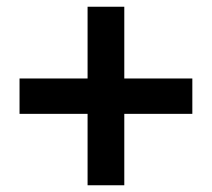

<svg xmlns="http://www.w3.org/2000/svg" viewBox="-20 -660 629 570"><path d="M240 -110H349V-322H551V-427H349V-640H240V-427H38V-322H240Z"/></svg>

Font: Source Han Sans CN
Style: Bold
Weight: 700
Designer: Ryoko NISHIZUKA 西塚涼子 (kana, bopomofo & ideographs); Paul D. Hunt (Latin, Greek & Cyrillic); Sandoll Communications 산돌커뮤니
Foundry: Adobe
Version: Version 2.001;hotconv 1.0.107;makeotfexe 2.5.65593